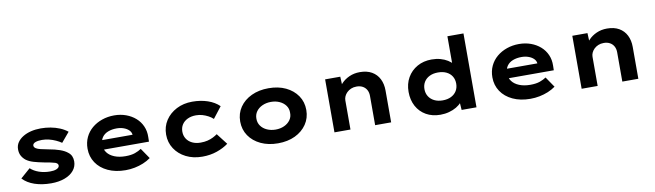

<svg xmlns="http://www.w3.org/2000/svg" viewBox="-40 -1312 6462 1894"><g transform="rotate(-10 3191.0 -364.5)"><path d="M359.1 10Q266 10 192.9 -15Q119.8 -40 75.2 -88.1L172.8 -173.7Q206.6 -142.3 257.2 -124.6Q307.7 -107 366.4 -107Q383.8 -107 400.8 -109.1Q417.8 -111.3 431.2 -117Q444.7 -122.7 452.5 -131.1Q460.2 -139.5 460.2 -151.2Q460.2 -170.9 432.9 -181.7Q415.7 -187.5 386.9 -193.3Q358 -199.1 324.9 -204.9Q266 -216.2 222.2 -229.2Q178.3 -242.2 148.6 -263.9Q122.4 -284.6 107.7 -312Q93 -339.4 93 -376.5Q93 -415.6 113.6 -445.9Q134.1 -476.3 169.7 -497.9Q205.2 -519.6 251.2 -530.7Q297.2 -541.7 348.5 -541.7Q398.4 -541.7 446.4 -533Q494.3 -524.3 538 -506.2Q581.8 -488 614.5 -461.2L533.2 -364.5Q510.4 -380.6 478.8 -395.2Q447.2 -409.9 411.6 -418.7Q375.9 -427.5 340.6 -427.5Q321.8 -427.5 305.7 -425.3Q289.6 -423.2 276.1 -418.3Q262.6 -413.4 255.1 -405.2Q247.7 -397 247.7 -386.3Q248.1 -378.3 253.1 -370.7Q258.2 -363 267.9 -357.3Q283 -347.6 313.5 -340.4Q344 -333.2 386 -325.2Q453.4 -313.5 500.2 -296.9Q547.1 -280.3 574.4 -257.6Q597.7 -240 607.9 -216.8Q618.1 -193.6 618.1 -164.9Q618.1 -112.8 585.3 -73.2Q552.5 -33.6 493.6 -11.8Q434.7 10 359.1 10Z M1103.9 10Q1003 10 927.4 -25.4Q851.8 -60.7 810.5 -122.7Q769.3 -184.6 769.3 -263.3Q769.3 -326.2 793.5 -377.7Q817.8 -429.2 861.1 -465.7Q904.4 -502.2 961.7 -522.2Q1019 -542.2 1084 -542.2Q1147.6 -542.2 1202.2 -522.3Q1256.7 -502.4 1297.2 -466.7Q1337.6 -431 1359.2 -381.9Q1380.8 -332.8 1379.2 -274L1378.2 -227.4H876.9L853.9 -322.6H1247.8L1230.6 -301.9V-322.4Q1228.3 -348.9 1208 -368.9Q1187.8 -388.9 1156.1 -400.2Q1124.5 -411.6 1086.3 -411.6Q1038.1 -411.6 999.8 -396.8Q961.6 -382 940.2 -351.7Q918.9 -321.4 918.9 -275.5Q918.9 -231.8 943.8 -198.2Q968.7 -164.6 1015.9 -145.5Q1063.1 -126.3 1126.4 -126.3Q1184.2 -126.3 1222.1 -139.8Q1260 -153.3 1285.8 -171.3L1357.3 -66.6Q1322.9 -41.7 1281.8 -24.8Q1240.7 -8 1195.5 1Q1150.3 10 1103.9 10Z M1872.4 10Q1780.9 10 1709.5 -26Q1638.1 -62 1597.4 -124.6Q1556.7 -187.1 1556.7 -265.9Q1556.7 -345.6 1597.4 -407.7Q1638.1 -469.7 1708.1 -505.7Q1778 -541.7 1866.6 -541.7Q1949.8 -541.7 2019.9 -518Q2089.9 -494.2 2135.4 -449.2L2048 -336.8Q2028.8 -355.5 2001.1 -370.3Q1973.3 -385.1 1943.1 -394Q1912.9 -402.8 1879.2 -402.8Q1830.9 -402.8 1794.6 -385.3Q1758.4 -367.9 1738.8 -337.4Q1719.3 -307 1719.3 -266.4Q1719.3 -226.5 1739.2 -195.5Q1759.1 -164.4 1795.2 -147Q1831.4 -129.5 1879.1 -129.5Q1918.2 -129.5 1949.1 -137.1Q1980 -144.8 2004.9 -157.4Q2029.7 -170 2049 -183.7L2134.8 -72.7Q2086.9 -37 2019.7 -13.5Q1952.4 10 1872.4 10Z M2630.1 10Q2533.9 10 2458.8 -25.3Q2383.7 -60.6 2341.2 -123.1Q2298.7 -185.7 2298.7 -265.9Q2298.7 -347 2341.2 -409.1Q2383.7 -471.2 2458.8 -506.5Q2533.9 -541.7 2630.1 -541.7Q2728 -541.7 2802 -506.5Q2876 -471.2 2918.5 -409.1Q2961 -347 2961 -265.9Q2961 -185.7 2918.5 -123.1Q2876 -60.6 2802 -25.3Q2728 10 2630.1 10ZM2630.6 -127.6Q2678.2 -127.6 2716.5 -145.2Q2754.8 -162.7 2777.4 -194Q2800 -225.4 2798.6 -265.9Q2800 -307.4 2777.4 -338.5Q2754.8 -369.6 2716.5 -387.1Q2678.2 -404.7 2630.6 -404.7Q2583.1 -404.7 2544.2 -387.1Q2505.4 -369.6 2483 -338.3Q2460.7 -307 2461.1 -265.9Q2460.7 -225.4 2483 -194Q2505.4 -162.7 2544.2 -145.2Q2583.1 -127.6 2630.6 -127.6Z M3196.1 0V-530.7H3347.9L3353.7 -400.7L3313.7 -389.7Q3327.3 -430.2 3359.4 -464.5Q3391.6 -498.9 3439.3 -520.3Q3487 -541.7 3544.5 -541.7Q3615.7 -541.7 3664.5 -513.7Q3713.3 -485.6 3738.7 -435.3Q3764 -385 3764 -318.6V0H3603.6V-292.8Q3603.6 -328.2 3589.1 -354Q3574.7 -379.7 3548.5 -393.6Q3522.3 -407.6 3487.3 -407.1Q3457.2 -407.1 3432.9 -396.7Q3408.6 -386.3 3391.3 -369.3Q3374.1 -352.3 3365.3 -332.3Q3356.5 -312.2 3356.5 -292V0H3276.8Q3242.5 0 3222.3 0Q3202.1 0 3196.1 0Z M4257.1 10.6Q4175.5 10.6 4114.2 -24.4Q4052.8 -59.4 4019 -122Q3985.3 -184.6 3985.3 -265.3Q3985.3 -346.4 4020.8 -408.5Q4056.4 -470.6 4119.4 -506.2Q4182.4 -541.7 4263.6 -541.7Q4310.8 -541.7 4351.3 -530.5Q4391.9 -519.2 4423.4 -499.5Q4454.9 -479.8 4473.9 -455.9Q4493 -432.1 4496.5 -406.5L4457.8 -397.6V-740H4618.8V0H4469.9L4460.7 -132L4492.8 -122.8Q4489.9 -97.7 4470.1 -74Q4450.3 -50.4 4418.1 -31.2Q4385.9 -12 4344.3 -0.7Q4302.6 10.6 4257.1 10.6ZM4303 -125.1Q4352.3 -125.1 4388.1 -143Q4423.9 -161 4443.2 -192.5Q4462.4 -224.1 4462.4 -265.3Q4462.4 -306.5 4443.2 -338.1Q4423.9 -369.6 4388.1 -387.1Q4352.3 -404.5 4303 -404.5Q4255.4 -404.5 4219.6 -387.1Q4183.7 -369.6 4164 -338.1Q4144.2 -306.5 4144.2 -265.3Q4144.2 -224.1 4164 -192.5Q4183.7 -161 4219.6 -143Q4255.4 -125.1 4303 -125.1Z M5158.9 10Q5058 10 4982.4 -25.4Q4906.8 -60.7 4865.5 -122.7Q4824.3 -184.6 4824.3 -263.3Q4824.3 -326.2 4848.5 -377.7Q4872.8 -429.2 4916.1 -465.7Q4959.4 -502.2 5016.7 -522.2Q5074 -542.2 5139 -542.2Q5202.6 -542.2 5257.2 -522.3Q5311.7 -502.4 5352.2 -466.7Q5392.6 -431 5414.2 -381.9Q5435.8 -332.8 5434.2 -274L5433.2 -227.4H4931.9L4908.9 -322.6H5302.8L5285.6 -301.9V-322.4Q5283.3 -348.9 5263 -368.9Q5242.8 -388.9 5211.1 -400.2Q5179.5 -411.6 5141.3 -411.6Q5093.1 -411.6 5054.8 -396.8Q5016.6 -382 4995.2 -351.7Q4973.9 -321.4 4973.9 -275.5Q4973.9 -231.8 4998.8 -198.2Q5023.7 -164.6 5070.9 -145.5Q5118.1 -126.3 5181.4 -126.3Q5239.2 -126.3 5277.1 -139.8Q5315 -153.3 5340.8 -171.3L5412.3 -66.6Q5377.9 -41.7 5336.8 -24.8Q5295.7 -8 5250.5 1Q5205.3 10 5158.9 10Z M5672.1 0V-530.7H5823.9L5829.7 -400.7L5789.7 -389.7Q5803.3 -430.2 5835.4 -464.5Q5867.6 -498.9 5915.3 -520.3Q5963 -541.7 6020.5 -541.7Q6091.7 -541.7 6140.5 -513.7Q6189.3 -485.6 6214.7 -435.3Q6240 -385 6240 -318.6V0H6079.6V-292.8Q6079.6 -328.2 6065.1 -354Q6050.7 -379.7 6024.5 -393.6Q5998.3 -407.6 5963.3 -407.1Q5933.2 -407.1 5908.9 -396.7Q5884.6 -386.3 5867.3 -369.3Q5850.1 -352.3 5841.3 -332.3Q5832.5 -312.2 5832.5 -292V0H5752.8Q5718.5 0 5698.3 0Q5678.1 0 5672.1 0Z"/></g></svg>

Font: Lexend Giga
Style: Regular
Weight: 400
Designer: Bonnie Shaver-Troup, Thomas Jockin
Foundry: Lexend
Version: Version 1.007